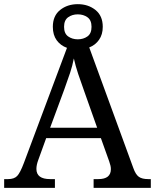

<svg xmlns="http://www.w3.org/2000/svg" viewBox="-20 -903 745 923"><path d="M0 0V-42H19Q48 -42 62.5 -57Q77 -72 95 -120L302 -673Q271 -684 252.5 -709.5Q234 -735 234 -774Q234 -827 269 -855Q304 -883 354 -883Q404 -883 439 -855Q474 -827 474 -774Q474 -737 456 -711.5Q438 -686 409 -675L621 -95Q632 -64 647.5 -53Q663 -42 692 -42H705V0H430V-42H453Q513 -42 513 -90Q513 -98 511 -107Q509 -116 505 -127L465 -239H202L164 -134Q155 -110 155 -91Q155 -42 221 -42H244V0ZM354 -714Q381 -714 400.5 -728Q420 -742 420 -774Q420 -806 400.5 -820Q381 -834 354 -834Q327 -834 307.5 -820Q288 -806 288 -774Q288 -742 307.5 -728Q327 -714 354 -714ZM221 -289H447L385 -464Q369 -508 356 -547Q343 -586 335 -622Q328 -586 317 -553Q306 -520 289 -473Z"/></svg>

Font: Noto Serif Khitan Small Script
Style: Regular
Weight: 400
Designer: LIU Zhao, ZHANG Congyu, Kushim JIANG
Foundry: Guyu Beijing Co. Ltd.
Version: Version 1.000; ttfautohint (v1.8.4.7-5d5b)